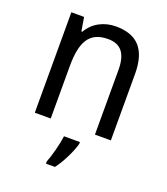

<svg xmlns="http://www.w3.org/2000/svg" viewBox="-140 -710 839 963"><g transform="rotate(20 279.5 -228.5)"><path d="M313 -612C252 -612 194 -584 163 -529H158L146 -602H78V-66H163V-344C163 -474 197 -539 298 -539C368 -539 399 -496 399 -411V-66H484V-421C484 -553 426 -612 313 -612ZM341 4V-5H256C251 37 232 109 218 143V155H266C298 113 331 45 341 4Z"/></g></svg>

Font: Noto Sans Malayalam UI SemiCondensed
Style: Regular
Weight: 400
Width: 4
Designer: Jelle Bosma - Monotype Design Team
Foundry: Monotype Imaging Inc.
Version: Version 2.104